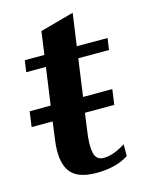

<svg xmlns="http://www.w3.org/2000/svg" viewBox="-107 -737 621 814"><g transform="rotate(-15 203.5 -330.0)"><path d="M260.7 -43Q303.7 -43 356.9 -77.1V-25.4Q301.8 10.7 215.3 10.7Q129.4 10.7 98.6 -34.4Q67.9 -79.6 81.1 -172.4L91.3 -248.5H-1L8.3 -315.4H100.6L123.5 -479H37.1L44.4 -529.8H130.4L144.5 -630.9L292.5 -671.4L272.5 -529.8H407.7L400.4 -479H265.6L242.7 -315.4H371.1L361.8 -248.5H232.9L222.2 -169.9Q213.4 -110.4 220.7 -76.7Q228 -43 260.7 -43Z"/></g></svg>

Font: NoticiaText-BoldItalic
Style: Bold Italic
Weight: 700
Italic angle: -8°
Designer: JM Sole
Foundry: JM Sole
Version: Version 1.003